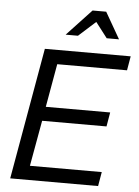

<svg xmlns="http://www.w3.org/2000/svg" viewBox="-61 -978 740 1025"><g transform="rotate(5 309.0 -465.5)"><path d="M176 -321H521L534 -397H189L230 -629H604L617 -705H157L33 0H504L517 -76H132ZM466 -931H393L261 -790H327L418 -872L481 -790H547Z"/></g></svg>

Font: Geom Light
Style: Italic
Weight: 300
Italic angle: -10°
Version: Version 1.102